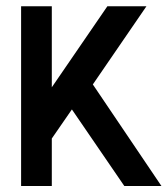

<svg xmlns="http://www.w3.org/2000/svg" viewBox="-20 -621 546 626"><path d="M214.4 -264.2 148.9 -169.4V-14.6H48.8V-600.6H148.9V-336.4L330.1 -600.6H457.5L282.7 -345.7L506.3 -14.6H385.3Z"/></svg>

Font: Gap Sans
Style: Black
Weight: 400
Designer: Alexandre Liziard and Etienne Ozeray
Foundry: Interstices.io
Version: Version 1.6.1 - December 3. 2014